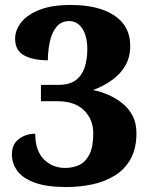

<svg xmlns="http://www.w3.org/2000/svg" viewBox="-20 -744 607 774"><path d="M248 10Q169 10 120.5 -7.5Q72 -25 50 -55Q28 -85 28 -122Q28 -163 56.5 -184Q85 -205 122 -205Q122 -137 156.5 -102Q191 -67 243 -67Q273 -67 298.5 -78.5Q324 -90 340 -120.5Q356 -151 356 -207Q356 -262 319 -299Q282 -336 211 -336H145V-402H217Q260 -402 285 -420.5Q310 -439 321 -471.5Q332 -504 332 -546Q332 -598 312 -628.5Q292 -659 259 -659Q227 -659 208 -636Q189 -613 181 -576.5Q173 -540 173 -501Q114 -501 77.5 -520.5Q41 -540 41 -588Q41 -623 65.5 -654Q90 -685 139.5 -704.5Q189 -724 265 -724Q377 -724 441 -681.5Q505 -639 505 -559Q505 -514 485.5 -480Q466 -446 432 -421.5Q398 -397 355 -381Q386 -375 417 -361.5Q448 -348 473.5 -327.5Q499 -307 514.5 -277.5Q530 -248 530 -206Q530 -146 507 -104Q484 -62 444 -37Q404 -12 353.5 -1Q303 10 248 10Z"/></svg>

Font: Noto Serif Khmer ExtraBold
Style: Regular
Weight: 800
Version: Version 2.003